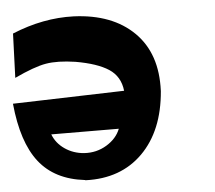

<svg xmlns="http://www.w3.org/2000/svg" viewBox="-98 -593 799 714"><g transform="rotate(-5 301.5 -236.0)"><path d="M-51 -238 365 -250Q359 -304 317 -331.5Q275 -359 194 -373Q128 -383 84 -375.5Q40 -368 -34 -333L-28 -498Q88 -546 202 -542Q346 -536 426.5 -456.5Q507 -377 501 -238V-237Q489 -90 407 -8Q325 74 193 69L191 68Q79 55 21 -19Q-37 -93 -51 -238ZM333 -111 81 -112Q94 -78 125.5 -56.5Q157 -35 197 -32Q243 -29 281 -52Q319 -75 333 -111Z"/></g></svg>

Font: OpenDyslexic
Style: Bold
Weight: 800
Designer: Abbie Gonzalez
Version: Version 0.920;hotconv 1.0.109;makeotfexe 2.5.65596